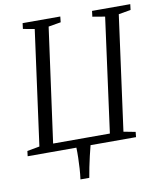

<svg xmlns="http://www.w3.org/2000/svg" viewBox="-98 -822 917 1081"><g transform="rotate(-10 360.5 -281.5)"><path d="M273.5 180Q277.5 150.5 279.5 119.2Q281.5 88 282.2 57.5Q283 27 282 0H3.5L7 -29.5L78 -42.5L167 -698.5L101.5 -710.5L105.5 -743H321L317.5 -710.5L246.5 -698.5L157 -45.5H481.5L569.5 -698.5L498.5 -710.5L502.5 -743H721L717 -710.5L647.5 -698.5L558.5 -42.5L626 -29.5L623 0H363Q355.5 29 348.2 60Q341 91 334.8 121.5Q328.5 152 324 180Z"/></g></svg>

Font: Merriweather 60pt Light
Style: Italic
Weight: 300
Italic angle: -7.8°
Version: Version 2.101